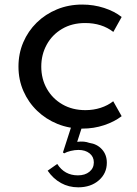

<svg xmlns="http://www.w3.org/2000/svg" viewBox="-20 -548 600 842"><path d="M341 16Q283 16 232.2 -4.5Q181.5 -25 143 -62Q104.5 -99 82.8 -148.5Q61 -198 61 -256Q61 -313 82 -362.2Q103 -411.5 141 -448.8Q179 -486 230 -507Q281 -528 340.5 -528Q391 -528 436.5 -513.2Q482 -498.5 513.5 -473.5L477 -408Q426.5 -447 353.5 -447Q295.5 -447 252 -421.2Q208.5 -395.5 184.8 -352Q161 -308.5 161 -256Q161 -202 185.5 -158.8Q210 -115.5 253.8 -90.2Q297.5 -65 354.5 -65Q390 -65 421.5 -75.2Q453 -85.5 476.5 -104L513.5 -38.5Q481.5 -14 436.5 1Q391.5 16 341 16ZM323 273.5Q281.5 273.5 247.2 254.5Q213 235.5 189 200.5L231 171Q263 221 321.5 221Q353 221 372.2 205.2Q391.5 189.5 391.5 164Q391.5 139.5 372.8 124.5Q354 109.5 324 109.5Q308 109.5 290.2 113.8Q272.5 118 261.5 124.5L256 120.5L297 -6.5H344.5L318.5 74Q335 72 347.8 73.2Q360.5 74.5 371.5 78.5Q406 83.5 427.2 107Q448.5 130.5 448.5 165.5Q448.5 212.5 413.2 243Q378 273.5 323 273.5Z"/></svg>

Font: Spartan Thin Medium
Style: Regular
Weight: 500
Version: Version 1.004